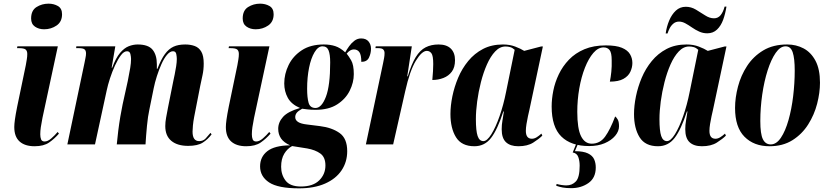

<svg xmlns="http://www.w3.org/2000/svg" viewBox="-20 -789 4527 1049"><path d="M221 -629Q192 -629 171 -643.5Q150 -658 150 -688Q150 -732 179.5 -750.5Q209 -769 245 -769Q274 -769 296.5 -756Q319 -743 319 -711Q319 -670 289 -649.5Q259 -629 221 -629ZM169 10Q116 10 87 -16Q58 -42 58 -95Q58 -110 61.5 -136Q65 -162 74 -207L121 -433Q124 -450 126.5 -465Q129 -480 129 -494Q129 -511 120 -518.5Q111 -526 82 -526H73L75 -536H296L212 -145Q206 -115 203 -94Q200 -73 200 -55Q200 -39 204.5 -27.5Q209 -16 224 -16Q241 -16 260.5 -33Q280 -50 295 -68L302 -59Q278 -31 248.5 -10.5Q219 10 169 10Z M1008 8Q949 8 916 -19.5Q883 -47 883 -100Q883 -122 887.5 -146Q892 -170 898 -202L927 -347Q930 -361 934.5 -382.5Q939 -404 942.5 -427Q946 -450 946 -467Q946 -479 943 -494Q940 -509 925 -509Q909 -509 892.5 -489.5Q876 -470 862 -438.5Q848 -407 837 -372.5Q826 -338 820 -308L796 -190Q788 -154 783 -101.5Q778 -49 775 0H618Q621 -34 626 -74Q631 -114 637.5 -152.5Q644 -191 650 -219L678 -346Q687 -391 691.5 -418Q696 -445 696 -467Q696 -478 692.5 -493.5Q689 -509 674 -509Q657 -509 640.5 -487Q624 -465 608.5 -431.5Q593 -398 581 -361Q569 -324 563 -295L499 0H348L442 -447Q444 -459 447 -472.5Q450 -486 450 -497Q450 -513 441.5 -519.5Q433 -526 409 -526H396L397 -536H610L590 -419H593Q613 -473 636 -500Q659 -527 683.5 -536.5Q708 -546 732 -546Q790 -546 813.5 -517.5Q837 -489 837 -437Q837 -431 837 -425Q837 -419 837 -413H840Q860 -465 881 -493.5Q902 -522 928 -534Q954 -546 992 -546Q1021 -546 1044 -537.5Q1067 -529 1080 -506.5Q1093 -484 1093 -442Q1093 -408 1086.5 -378.5Q1080 -349 1074 -320L1041 -151Q1036 -125 1034 -103Q1032 -81 1032 -70Q1032 -18 1068 -18Q1090 -18 1103.5 -32.5Q1117 -47 1130 -63L1136 -55Q1116 -28 1088 -10Q1060 8 1008 8Z M1377 -629Q1348 -629 1327 -643.5Q1306 -658 1306 -688Q1306 -732 1335.5 -750.5Q1365 -769 1401 -769Q1430 -769 1452.5 -756Q1475 -743 1475 -711Q1475 -670 1445 -649.5Q1415 -629 1377 -629ZM1325 10Q1272 10 1243 -16Q1214 -42 1214 -95Q1214 -110 1217.5 -136Q1221 -162 1230 -207L1277 -433Q1280 -450 1282.5 -465Q1285 -480 1285 -494Q1285 -511 1276 -518.5Q1267 -526 1238 -526H1229L1231 -536H1452L1368 -145Q1362 -115 1359 -94Q1356 -73 1356 -55Q1356 -39 1360.5 -27.5Q1365 -16 1380 -16Q1397 -16 1416.5 -33Q1436 -50 1451 -68L1458 -59Q1434 -31 1404.5 -10.5Q1375 10 1325 10Z M1614 240Q1499 240 1450 207.5Q1401 175 1401 120Q1401 68 1440.5 37Q1480 6 1565 5Q1531 -10 1515.5 -32.5Q1500 -55 1500 -85Q1500 -121 1526.5 -150.5Q1553 -180 1619 -199Q1572 -219 1552.5 -254.5Q1533 -290 1533 -333Q1533 -385 1557 -434Q1581 -483 1629 -514.5Q1677 -546 1749 -546Q1784 -546 1811.5 -537Q1839 -528 1866 -503Q1875 -519 1887.5 -536.5Q1900 -554 1916.5 -566.5Q1933 -579 1953 -579Q1980 -579 1993.5 -562.5Q2007 -546 2007 -523Q2007 -498 1996 -474.5Q1985 -451 1954 -451Q1954 -489 1943.5 -504Q1933 -519 1913 -519Q1893 -519 1874 -496Q1884 -484 1898.5 -459.5Q1913 -435 1913 -384Q1913 -338 1890.5 -293Q1868 -248 1822 -218.5Q1776 -189 1704 -189Q1677 -189 1658 -191.5Q1639 -194 1631 -195Q1609 -183 1601 -172.5Q1593 -162 1593 -149Q1593 -116 1656 -109L1728 -100Q1793 -92 1835 -62.5Q1877 -33 1877 37Q1877 96 1846 142Q1815 188 1756 214Q1697 240 1614 240ZM1704 -199Q1737 -199 1760.5 -260Q1784 -321 1784 -448Q1784 -492 1775 -514Q1766 -536 1742 -536Q1718 -536 1698.5 -503.5Q1679 -471 1668.5 -418.5Q1658 -366 1658 -304Q1658 -256 1666 -227.5Q1674 -199 1704 -199ZM1624 230Q1690 230 1724 196.5Q1758 163 1758 115Q1758 70 1730.5 50Q1703 30 1658 22L1576 9Q1550 23 1533 51Q1516 79 1516 122Q1516 166 1540.5 198Q1565 230 1624 230Z M2073 -444Q2076 -459 2078.5 -472Q2081 -485 2081 -499Q2081 -511 2074 -518.5Q2067 -526 2046 -526H2031L2033 -536H2230L2205 -372H2208Q2228 -439 2251.5 -477Q2275 -515 2305.5 -530.5Q2336 -546 2376 -546Q2420 -546 2443 -523.5Q2466 -501 2466 -460Q2466 -421 2448.5 -397.5Q2431 -374 2402.5 -363Q2374 -352 2342 -352Q2347 -405 2347 -439Q2347 -485 2337 -498Q2327 -511 2312 -511Q2285 -511 2252 -457Q2219 -403 2194 -291L2128 0H1979Z M2572 10Q2502 10 2471.5 -39Q2441 -88 2441 -166Q2441 -211 2451.5 -262.5Q2462 -314 2483 -364Q2504 -414 2538 -455.5Q2572 -497 2619 -521.5Q2666 -546 2728 -546Q2765 -546 2795 -534.5Q2825 -523 2844 -511L2936 -535H2946L2872 -187Q2869 -175 2864.5 -154Q2860 -133 2856.5 -111.5Q2853 -90 2853 -74Q2853 -31 2886 -31Q2899 -31 2912 -39Q2925 -47 2938 -59L2943 -48Q2925 -30 2893.5 -10Q2862 10 2812 10Q2768 10 2744.5 -12Q2721 -34 2721 -83Q2721 -107 2725 -129.5Q2729 -152 2733 -180H2730Q2698 -81 2663 -35.5Q2628 10 2572 10ZM2621 -18Q2641 -18 2664.5 -55.5Q2688 -93 2709.5 -154.5Q2731 -216 2745 -287L2792 -517Q2780 -528 2767.5 -531.5Q2755 -535 2742 -535Q2711 -535 2685.5 -508Q2660 -481 2640.5 -437Q2621 -393 2607.5 -340Q2594 -287 2587 -234.5Q2580 -182 2580 -138Q2580 -74 2589.5 -46Q2599 -18 2621 -18Z M3199 9Q3100 9 3047 -43Q2994 -95 2994 -207Q2994 -248 3003 -293.5Q3012 -339 3033 -383Q3054 -427 3088.5 -463Q3123 -499 3173 -520Q3223 -541 3290 -541Q3346 -541 3377.5 -528Q3409 -515 3422 -493Q3435 -471 3435 -445Q3435 -421 3424 -397Q3413 -373 3386 -358Q3359 -343 3312 -343Q3317 -368 3320 -397Q3323 -426 3322 -460Q3322 -501 3310.5 -515.5Q3299 -530 3278 -530Q3248 -530 3222 -500Q3196 -470 3176 -419.5Q3156 -369 3145 -306Q3134 -243 3134 -178Q3134 -86 3154.5 -45Q3175 -4 3213 -4Q3258 -4 3286 -42.5Q3314 -81 3341 -153Q3349 -147 3355.5 -135Q3362 -123 3362 -99Q3362 -72 3341 -47Q3320 -22 3283.5 -6.5Q3247 9 3199 9ZM3101 239Q3073 239 3054.5 235.5Q3036 232 3019 226L3021 216Q3035 220 3049.5 222Q3064 224 3074 224Q3106 224 3126.5 202Q3147 180 3147 116Q3147 90 3139.5 69Q3132 48 3109 44L3130 -8H3140L3121 37Q3167 37 3192 49Q3217 61 3226 81Q3235 101 3235 126Q3235 183 3195 211Q3155 239 3101 239Z M3575 10Q3505 10 3474.5 -39Q3444 -88 3444 -166Q3444 -211 3454.5 -262.5Q3465 -314 3486 -364Q3507 -414 3541 -455.5Q3575 -497 3622 -521.5Q3669 -546 3731 -546Q3768 -546 3798 -534.5Q3828 -523 3847 -511L3939 -535H3949L3875 -187Q3872 -175 3867.5 -154Q3863 -133 3859.5 -111.5Q3856 -90 3856 -74Q3856 -31 3889 -31Q3902 -31 3915 -39Q3928 -47 3941 -59L3946 -48Q3928 -30 3896.5 -10Q3865 10 3815 10Q3771 10 3747.5 -12Q3724 -34 3724 -83Q3724 -107 3728 -129.5Q3732 -152 3736 -180H3733Q3701 -81 3666 -35.5Q3631 10 3575 10ZM3624 -18Q3644 -18 3667.5 -55.5Q3691 -93 3712.5 -154.5Q3734 -216 3748 -287L3795 -517Q3783 -528 3770.5 -531.5Q3758 -535 3745 -535Q3714 -535 3688.5 -508Q3663 -481 3643.5 -437Q3624 -393 3610.5 -340Q3597 -287 3590 -234.5Q3583 -182 3583 -138Q3583 -74 3592.5 -46Q3602 -18 3624 -18ZM3844 -607Q3821 -607 3800 -616.5Q3779 -626 3760.5 -639Q3742 -652 3724.5 -661.5Q3707 -671 3690 -671Q3672 -671 3659 -660Q3646 -649 3638.5 -634Q3631 -619 3627 -606H3617Q3622 -643 3636 -676.5Q3650 -710 3672.5 -731Q3695 -752 3727 -752Q3756 -752 3782 -736.5Q3808 -721 3832.5 -705Q3857 -689 3881 -689Q3903 -689 3917 -706Q3931 -723 3939 -753H3949Q3943 -714 3931 -681Q3919 -648 3897.5 -627.5Q3876 -607 3844 -607Z M4184 10Q4099 10 4047.5 -42Q3996 -94 3996 -199Q3996 -255 4012 -316Q4028 -377 4062 -429Q4096 -481 4150 -513.5Q4204 -546 4281 -546Q4330 -546 4370.5 -524.5Q4411 -503 4435.5 -457Q4460 -411 4460 -337Q4460 -283 4444.5 -222.5Q4429 -162 4395.5 -109Q4362 -56 4309.5 -23Q4257 10 4184 10ZM4191 0Q4222 0 4246.5 -36.5Q4271 -73 4288 -133Q4305 -193 4313.5 -264Q4322 -335 4322 -403Q4322 -470 4311 -503Q4300 -536 4272 -536Q4243 -536 4218 -500Q4193 -464 4174 -404.5Q4155 -345 4144.5 -272.5Q4134 -200 4134 -128Q4134 -57 4148 -28.5Q4162 0 4191 0Z"/></svg>

Font: Noto Serif Display ExtraCondensed ExtraBold
Style: Italic
Weight: 800
Width: 2
Italic angle: -12°
Designer: Monotype Design Team
Foundry: Monotype Imaging Inc.
Version: Version 2.009